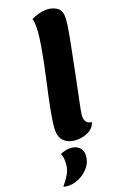

<svg xmlns="http://www.w3.org/2000/svg" viewBox="-236 -809 724 1119"><g transform="rotate(-20 126.5 -249.5)"><path d="M122 20Q77 20 48 -3.5Q19 -27 19 -74Q19 -104 28 -157Q37 -210 50.5 -273Q64 -336 78 -398.5Q92 -461 101 -511Q112 -568 117.5 -610Q123 -652 123 -681Q123 -696 121.5 -708.5Q120 -721 117 -730Q136 -740 161.5 -747Q187 -754 212 -754Q246 -754 273.5 -736.5Q301 -719 301 -674Q301 -659 296.5 -626.5Q292 -594 284 -551.5Q276 -509 267 -465Q247 -364 233.5 -298.5Q220 -233 212 -195Q204 -157 200.5 -137.5Q197 -118 196 -110Q195 -102 195 -96Q195 -77 205 -63Q215 -49 237 -48Q227 -13 193 3.5Q159 20 122 20ZM-12 255Q-21 255 -32 253.5Q-43 252 -48 249Q-20 216 -3.5 186.5Q13 157 13 114Q13 87 4 66Q12 61 30.5 56.5Q49 52 63 52Q97 52 117.5 70Q138 88 138 117Q138 159 113.5 190Q89 221 54 238Q19 255 -12 255Z"/></g></svg>

Font: Sansita Swashed
Style: Bold
Weight: 700
Designer: Pablo Cosgaya
Foundry: Omnibus-Type
Version: Version 1.003; ttfautohint (v1.8.3)